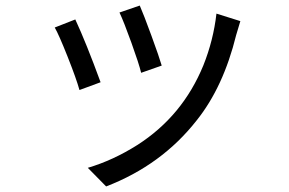

<svg xmlns="http://www.w3.org/2000/svg" viewBox="-20 -596 1040 691"><path d="M483 -576Q497 -544 525 -467.5Q553 -391 562 -360L488 -334Q480 -367 453 -442Q426 -517 410 -551ZM845 -520Q841 -508 836 -490Q831 -472 830 -470Q784 -283 688 -163Q562 -2 362 75L296 8Q387 -19 474 -74Q637 -178 712 -361Q748 -451 759 -547ZM251 -526Q290 -442 342 -300L266 -272Q255 -312 223.5 -391.5Q192 -471 177 -497Z"/></svg>

Font: Swei Fan Sans CJK TC
Style: Regular
Weight: 400
Version: Version 2.130